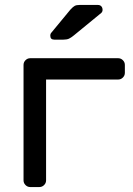

<svg xmlns="http://www.w3.org/2000/svg" viewBox="-20 -755 536 775"><path d="M484 -493V-461Q484 -450 476 -442Q468 -434 457 -434H166V-27Q166 -16 158 -8Q150 0 139 0H102Q91 0 83 -8Q75 -16 75 -27V-493Q75 -504 83 -512Q91 -520 102 -520H457Q468 -520 476 -512Q484 -504 484 -493ZM301 -735H375Q384 -735 389 -729.5Q394 -724 394 -715Q394 -708 389 -703L278 -612Q267 -603 258.5 -599Q250 -595 236 -595H199Q183 -595 183 -611Q183 -619 188 -624L264 -716Q275 -728 282 -731.5Q289 -735 301 -735Z"/></svg>

Font: Rubik
Style: Regular
Weight: 400
Designer: Hubert & Fischer
Foundry: Hubert & Fischer
Version: Version 1.100